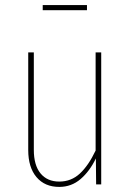

<svg xmlns="http://www.w3.org/2000/svg" viewBox="-20 -725 513 755"><path d="M378 0H358L357 -102Q333 -52 297 -21Q261 10 213 10Q156 10 123.5 -28.5Q91 -67 91 -135V-519H113V-136Q113 -75 139.5 -43Q166 -11 213 -11Q260 -11 294 -42.5Q328 -74 356 -133V-519H378ZM322 -685H148V-705H322Z"/></svg>

Font: Fira Sans Extra Condensed Thin
Style: Regular
Weight: 250
Width: 1
Designer: Carrois Corporate & Edenspiekermann AG
Foundry: Carrois Corporate GbR & Edenspiekermann AG
Version: Version 4.203